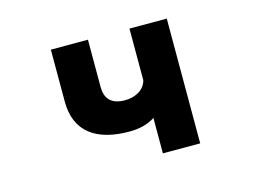

<svg xmlns="http://www.w3.org/2000/svg" viewBox="-84 -672 1168 880"><g transform="rotate(-15 500.0 -232.0)"><path d="M589 -104V64H766V-528H589V-283C577 -237 531 -215 482 -216C414 -217 392 -255 392 -303V-528H216V-281C216 -138 311 -72 467 -72C512 -72 554 -81 589 -104Z"/></g></svg>

Font: LINE Seed JP_OTF ExtraBold
Style: Regular
Weight: 800
Designer: LY Corporation & Fontrix & Fontworks
Version: Version 1.013